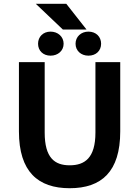

<svg xmlns="http://www.w3.org/2000/svg" viewBox="-20 -982 735 1014"><path d="M615 -288V-654H484V-282C484 -148 428 -109 348 -109C269 -109 216 -148 216 -282V-654H80V-288C80 -75 181 12 348 12C516 12 615 -75 615 -288ZM312 -826H437L330 -962H169ZM447 -815C408 -815 379 -788 379 -751C379 -714 408 -688 447 -688C487 -688 514 -714 514 -751C514 -788 487 -815 447 -815ZM247 -815C208 -815 181 -788 181 -751C181 -714 208 -688 247 -688C286 -688 316 -714 316 -751C316 -788 286 -815 247 -815Z"/></svg>

Font: Falling Sky
Style: SeBd
Weight: 600
Designer: Paul D. Hunt
Foundry: Adobe Systems Incorporated
Version: Version 1.02